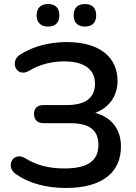

<svg xmlns="http://www.w3.org/2000/svg" viewBox="-20 -924 677 954"><path d="M307 10C493 10 581 -71 581 -196C581 -283 533 -342 453 -363C521 -389 564 -445 564 -522C564 -637 479 -715 311 -715C227 -715 143 -694 79 -652C26 -618 62 -536 124 -572C174 -603 237 -619 299 -619C403 -619 452 -576 452 -508C452 -438 405 -402 311 -402H197C166 -402 149 -386 149 -358C149 -329 166 -312 197 -312H328C424 -312 469 -278 469 -204C469 -125 416 -87 299 -87C222 -87 159 -104 105 -138C45 -174 4 -96 59 -59C120 -15 207 10 307 10ZM402 -792C439 -792 458 -812 458 -848C458 -884 438 -904 402 -904C366 -904 346 -884 346 -848C346 -812 366 -792 402 -792ZM219 -792C255 -792 275 -812 275 -848C275 -884 255 -904 219 -904C183 -904 162 -884 162 -848C162 -812 183 -792 219 -792Z"/></svg>

Font: SN Pro Medium
Style: Regular
Weight: 500
Designer: Tobias Whetton
Foundry: Supernotes
Version: Version 1.003;Glyphs 3.3 (3324)